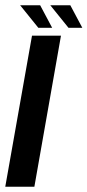

<svg xmlns="http://www.w3.org/2000/svg" viewBox="-33 -709 332 729"><path d="M-13 0 88.5 -573.5H198.5L97.5 0ZM227 -603.5 158 -689H234L279.5 -603.5ZM112.5 -603.5 43.5 -689H119.5L165 -603.5Z"/></svg>

Font: Anybody Medium
Style: Italic
Weight: 500
Italic angle: -10°
Designer: Tyler Finck
Foundry: Etcetera Type Company
Version: Version 1.010; ttfautohint (v1.8.3) -l 8 -r 50 -G 200 -x 14 